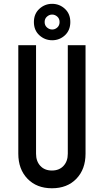

<svg xmlns="http://www.w3.org/2000/svg" viewBox="-20 -992 556 1028"><path d="M438 -750V-169Q438 -86 389 -35Q340 16 258 16Q176.5 16 127.2 -35Q78 -86 78 -169V-750H173V-169Q173 -128.5 196 -103.8Q219 -79 258 -79Q297 -79 320 -103.8Q343 -128.5 343 -169V-750ZM259.5 -776.5Q220 -776.5 190.8 -803.2Q161.5 -830 161.5 -874Q161.5 -918 190.8 -944.8Q220 -971.5 259 -971.5Q298.5 -971.5 327.5 -944.8Q356.5 -918 356.5 -874Q356.5 -830 327.8 -803.2Q299 -776.5 259.5 -776.5ZM259.5 -834Q275 -834 287 -845Q299 -856 299 -874Q299 -892 286.8 -903Q274.5 -914 259 -914Q244 -914 231.5 -903Q219 -892 219 -874Q219 -856 231.5 -845Q244 -834 259.5 -834Z"/></svg>

Font: Mohave Light Medium
Style: Regular
Weight: 500
Version: Version 2.003